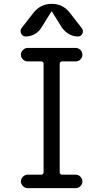

<svg xmlns="http://www.w3.org/2000/svg" viewBox="-20 -980 540 1000"><path d="M113.3 -790Q97.7 -790 90.3 -805.2Q83 -820.3 91.8 -833L153.3 -912.1Q190.4 -960 249.5 -960Q308.6 -960 344.7 -912.1L406.2 -833Q416 -820.3 409.2 -805.2Q402.3 -790 384.8 -790Q360.4 -790 338.9 -802.7Q317.4 -815.4 302.7 -835.9L251 -918.9Q251 -919.9 249 -919.9Q247.1 -919.9 247.1 -918.9L195.3 -835.9Q182.6 -814.5 160.6 -802.2Q138.7 -790 113.3 -790ZM302.7 -660.2Q298.8 -660.2 294.9 -656.7Q291 -653.3 291 -649.4V-81.1Q291 -77.1 294.9 -73.7Q298.8 -70.3 302.7 -70.3H374Q388.7 -70.3 398.9 -59.6Q409.2 -48.8 409.2 -35.2Q409.2 -21.5 398.9 -10.7Q388.7 0 374 0H124Q110.4 0 99.6 -10.7Q88.9 -21.5 88.9 -35.2Q88.9 -48.8 99.6 -59.6Q110.4 -70.3 124 -70.3H195.3Q200.2 -70.3 203.6 -73.7Q207 -77.1 207 -81.1V-649.4Q207 -653.3 203.6 -656.7Q200.2 -660.2 195.3 -660.2H124Q110.4 -660.2 99.6 -670.4Q88.9 -680.7 88.9 -694.8Q88.9 -709 99.6 -719.7Q110.4 -730.5 124 -730.5H374Q388.7 -730.5 398.9 -719.7Q409.2 -709 409.2 -694.8Q409.2 -680.7 398.9 -670.4Q388.7 -660.2 374 -660.2Z"/></svg>

Font: Rounded-X Mgen+ 2m regular
Style: Regular
Weight: 400
Designer: [Source Han Sans]
Ryoko NISHIZUKA  (kana & ideographs); Paul D. Hunt (Latin, Greek & Cyrillic); Wenlong ZHANG  (bopomofo
Version: Version 1.059.20150602